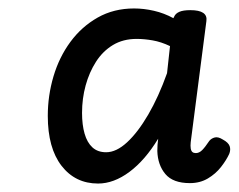

<svg xmlns="http://www.w3.org/2000/svg" viewBox="-20 -920 564 454"><path d="M212 -486Q158 -486 125.5 -528Q93 -570 93 -646Q93 -694 106.5 -739.5Q120 -785 146.5 -821Q173 -857 211 -878.5Q249 -900 297 -900Q320 -900 344 -894.5Q368 -889 390 -877L392 -881Q395 -888 404 -892Q413 -896 430 -896Q451 -896 460.5 -889.5Q470 -883 468 -870L431 -584Q430 -575 431 -569Q432 -563 435 -560.5Q438 -558 443 -558Q451 -558 458 -565Q465 -572 475 -587Q480 -593 488 -595Q496 -597 507 -590Q520 -583 523 -574.5Q526 -566 522 -556Q515 -541 502.5 -525Q490 -509 471.5 -498Q453 -487 429 -487Q389 -487 371 -508.5Q353 -530 352 -563Q352 -570 352.5 -577.5Q353 -585 354 -592Q323 -541 286 -513.5Q249 -486 212 -486ZM174 -653Q174 -625 180 -604Q186 -583 198.5 -571.5Q211 -560 231 -560Q255 -560 280.5 -583.5Q306 -607 330.5 -649Q355 -691 375 -747L382 -811Q361 -821 341 -824.5Q321 -828 303 -828Q271 -828 247 -813.5Q223 -799 207 -774Q191 -749 182.5 -718Q174 -687 174 -653Z"/></svg>

Font: Playwrite GB S
Style: Italic
Weight: 400
Italic angle: -7°
Designer: Veronika Burian, José Scaglione
Foundry: TypeTogether
Version: Version 1.000